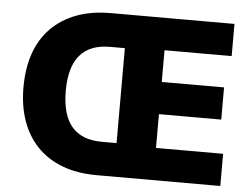

<svg xmlns="http://www.w3.org/2000/svg" viewBox="-51 -769 1094 832"><g transform="rotate(5 496.5 -352.5)"><path d="M399 0Q314 0 249 -24.5Q184 -49 139.5 -95Q95 -141 72 -206Q49 -271 49 -352Q49 -434 71.5 -499Q94 -564 139 -610Q184 -656 249 -680.5Q314 -705 399 -705H936V-565H644V-427H915V-287H644V-140H936V0ZM408 -146H472V-559H408Q320 -559 276.5 -507.5Q233 -456 233 -353Q233 -249 276.5 -197.5Q320 -146 408 -146Z"/></g></svg>

Font: Nunito Sans 10pt SemiCondensed Black
Style: Regular
Weight: 900
Width: 4
Designer: Vernon Adams
Foundry: Vernon Adams
Version: Version 3.101;gftools[0.9.27]